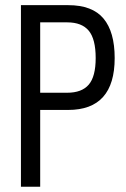

<svg xmlns="http://www.w3.org/2000/svg" viewBox="-20 -710 479 730"><path d="M416 -489.3Q416 -292 239.3 -292H132.8V0H59.6V-690.4H239.3Q331.1 -690.4 373.5 -639.6Q416 -588.9 416 -489.3ZM343.8 -489.3Q343.8 -561.5 317.4 -593.3Q291 -625 235.4 -625H132.8V-357.4H235.4Q291 -357.4 317.4 -388.2Q343.8 -418.9 343.8 -489.3Z"/></svg>

Font: Altinn-DIN Condensed
Style: Regular
Weight: 400
Width: 3
Designer: Charles Nix
Foundry: Altinn
Version: Version 2.00